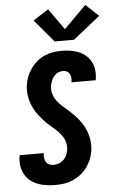

<svg xmlns="http://www.w3.org/2000/svg" viewBox="-64 -1032 662 1083"><g transform="rotate(-5 267.0 -490.5)"><path d="M206 8Q180 8 154.5 4.5Q129 1 105.5 -8Q82 -17 63 -32.5Q44 -48 32.5 -69.5Q21 -91 17 -116.5Q13 -142 17 -168Q18 -170 18 -172Q18 -174 19 -177H156Q156 -176 155.5 -175Q155 -174 155 -174Q153 -161 154.5 -148Q156 -135 163 -125Q170 -115 181.5 -110.5Q193 -106 206 -106Q221 -106 235.5 -111.5Q250 -117 261.5 -128Q273 -139 279 -153Q285 -167 288 -182Q291 -202 287 -221.5Q283 -241 273 -257Q263 -273 250 -286.5Q237 -300 223 -312Q209 -324 195 -336.5Q181 -349 168.5 -363Q156 -377 144.5 -391.5Q133 -406 123.5 -422.5Q114 -439 107 -456.5Q100 -474 96 -493.5Q92 -513 91.5 -532.5Q91 -552 94 -572Q98 -596 107.5 -618.5Q117 -641 131.5 -661.5Q146 -682 166 -698.5Q186 -715 209 -725Q232 -735 255.5 -739Q279 -743 303 -743Q328 -743 353 -739.5Q378 -736 400.5 -727Q423 -718 441 -702.5Q459 -687 470.5 -666Q482 -645 485 -620Q488 -595 484 -570Q484 -567 483.5 -565Q483 -563 483 -561H346Q346 -562 346 -562.5Q346 -563 346 -564Q348 -576 347 -587.5Q346 -599 340.5 -609Q335 -619 325 -624Q315 -629 303 -629Q289 -629 275.5 -623Q262 -617 252.5 -605.5Q243 -594 237.5 -580.5Q232 -567 229 -553Q226 -533 230 -514Q234 -495 243.5 -478.5Q253 -462 266 -448.5Q279 -435 293.5 -423Q308 -411 321.5 -398.5Q335 -386 348 -372.5Q361 -359 372.5 -344Q384 -329 393.5 -313Q403 -297 410 -279Q417 -261 421 -242Q425 -223 425.5 -203.5Q426 -184 423 -164Q419 -139 409 -115.5Q399 -92 383.5 -71.5Q368 -51 347 -35Q326 -19 302.5 -9Q279 1 254.5 4.5Q230 8 206 8ZM271 -799 163 -927 250 -983 335 -863 461 -989 534 -921 381 -799Z"/></g></svg>

Font: Iosevka Curly Heavy Oblique
Style: Regular
Weight: 900
Italic angle: -9°
Monospace: yes
Designer: Belleve Invis
Foundry: Belleve Invis
Version: Version 11.1.0; ttfautohint (v1.8.3)